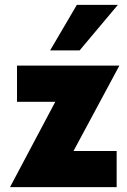

<svg xmlns="http://www.w3.org/2000/svg" viewBox="-20 -770 521 790"><path d="M465 -750 307.5 -562.5H186.2L296.2 -750ZM471.2 -500 282.5 -148.8H460V0H21.2L207.5 -351.2H50V-500Z"/></svg>

Font: Now Alt Black
Style: Regular
Weight: 900
Designer: Alfredo Marco Pradil
Foundry: Alfredo Marco Pradil
Version: Version 1.002;PS 001.002;hotconv 1.0.88;makeotf.lib2.5.64775